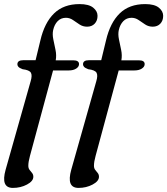

<svg xmlns="http://www.w3.org/2000/svg" viewBox="-27 -733 818 939"><path d="M58 -418.5Q58 -438.5 86.5 -438.5H147L170.5 -535.5Q190.5 -621.5 237.2 -667.2Q284 -713 362 -713Q407 -713 428.5 -695.8Q450 -678.5 450 -655.5Q450 -632 436 -617.2Q422 -602.5 399 -602.5Q378.5 -602.5 362.2 -613.2Q346 -624 330 -635Q314 -646 295.5 -646Q271 -646 255 -629.5Q239 -613 233 -586Q228.5 -565.5 233.8 -540.2Q239 -515 244.5 -488.8Q250 -462.5 245.5 -438H331.5Q359.5 -438 359.5 -419.5Q359.5 -406.5 345.5 -397.5Q331.5 -388.5 309.5 -388.5H232.5L119.5 29.5Q111.5 58.5 111.5 77.5Q111.5 90 117.8 98Q124 106 130 113.2Q136 120.5 136 131.5Q136 153 105 169.5Q74 186 36 186Q-24.5 186 0.5 97L123 -336Q131.5 -364.5 124 -377.5Q116.5 -390.5 83.5 -394.5Q68 -400.5 63 -406.2Q58 -412 58 -418.5ZM379 -418.5Q379 -438.5 407.5 -438.5H468L491.5 -535.5Q511.5 -621.5 558.2 -667.2Q605 -713 683 -713Q728 -713 749.5 -695.8Q771 -678.5 771 -655.5Q771 -632 757 -617.2Q743 -602.5 720 -602.5Q699.5 -602.5 683.2 -613.2Q667 -624 651 -635Q635 -646 616.5 -646Q592 -646 576 -629.5Q560 -613 554 -586Q549.5 -565.5 554.8 -540.2Q560 -515 565.5 -488.8Q571 -462.5 566.5 -438H652.5Q680.5 -438 680.5 -419.5Q680.5 -406.5 666.5 -397.5Q652.5 -388.5 630.5 -388.5H553.5L440.5 29.5Q432.5 58.5 432.5 77.5Q432.5 90 438.8 98Q445 106 451 113.2Q457 120.5 457 131.5Q457 153 426 169.5Q395 186 357 186Q296.5 186 321.5 97L444 -336Q452.5 -364.5 445 -377.5Q437.5 -390.5 404.5 -394.5Q389 -400.5 384 -406.2Q379 -412 379 -418.5Z"/></svg>

Font: Fraunces 9pt
Style: Italic
Weight: 400
Italic angle: -16°
Version: Version 1.000;[b76b70a41]